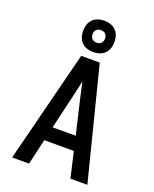

<svg xmlns="http://www.w3.org/2000/svg" viewBox="-176 -1086 953 1185"><g transform="rotate(20 300.0 -494.0)"><path d="M53 0 177 -490 239 -735H361L547 0H436L397 -168H203L164 0ZM376 -260 322 -490Q317 -515 311 -539.5Q305 -564 300 -589Q295 -564 289 -539.5Q283 -515 278 -490L224 -260ZM300 -782Q279 -782 259 -788.5Q239 -795 224.5 -809.5Q210 -824 203.5 -844Q197 -864 197 -885Q197 -906 203.5 -926Q210 -946 224.5 -960.5Q239 -975 259 -981.5Q279 -988 300 -988Q321 -988 341 -981.5Q361 -975 375.5 -960.5Q390 -946 396.5 -926Q403 -906 403 -885Q403 -864 396.5 -844Q390 -824 375.5 -809.5Q361 -795 341 -788.5Q321 -782 300 -782ZM300 -844Q308 -844 316 -846.5Q324 -849 330 -855Q336 -861 338.5 -869Q341 -877 341 -885Q341 -893 338.5 -901Q336 -909 330 -915Q324 -921 316 -923.5Q308 -926 300 -926Q292 -926 284 -923.5Q276 -921 270 -915Q264 -909 261.5 -901Q259 -893 259 -885Q259 -877 261.5 -869Q264 -861 270 -855Q276 -849 284 -846.5Q292 -844 300 -844Z"/></g></svg>

Font: Iosevka Custom SmBdEx
Style: Regular
Weight: 600
Width: 7
Monospace: yes
Designer: Belleve Invis
Foundry: Belleve Invis
Version: Version 11.2.4; ttfautohint (v1.8.4)